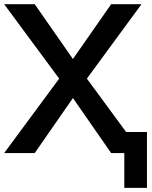

<svg xmlns="http://www.w3.org/2000/svg" viewBox="-24 -739 734 927"><path d="M-3.9 0 261.7 -359.4 -3.9 -718.8H143.6L328.1 -454.1L512.7 -718.8H659.2L395.5 -359.4L585 -101.6H685.5V168H576.2V0H512.7L328.1 -265.6L143.6 0Z"/></svg>

Font: Min Sans SemiBold
Style: Regular
Weight: 600
Designer: Jinseong-Kim, NotoSansCJK, Nunito
Foundry: Jinseong-Kim
Version: Version 1.400;Glyphs 3.1.2 (3151)